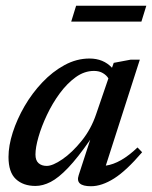

<svg xmlns="http://www.w3.org/2000/svg" viewBox="-20 -635 528 666"><path d="M253 -27.5 293 -150.5Q249.5 -87.5 216.2 -52.8Q183 -18 155.8 -4Q128.5 10 103 10Q60.5 10 35 -13.8Q9.5 -37.5 9.5 -90.5Q9.5 -129.5 24.2 -175.5Q39 -221.5 65.2 -266.8Q91.5 -312 126.8 -349.2Q162 -386.5 203.8 -409.2Q245.5 -432 290.5 -432Q338.5 -432 368.5 -400L374.5 -417L433 -428H465L347 -60.5Q398.5 -67.5 457 -123.5L473 -107Q418.5 -43 375.8 -16Q333 11 295.5 11Q240 11 253 -27.5ZM103 -99Q103 -78.5 113.8 -69Q124.5 -59.5 142 -59.5Q163 -59.5 196.8 -82.8Q230.5 -106 263.2 -146.5Q296 -187 313.5 -239L356 -363Q350 -373.5 337.2 -381.2Q324.5 -389 306 -389Q272.5 -389 242.5 -367.2Q212.5 -345.5 187 -310.8Q161.5 -276 142.8 -236.2Q124 -196.5 113.5 -160Q103 -123.5 103 -99ZM227 -560 244 -615H487.5L470.5 -560Z"/></svg>

Font: Newsreader Text Medium
Style: Italic
Weight: 500
Italic angle: -17°
Designer: Hugues Gentile
Foundry: Production Type
Version: Version 1.001